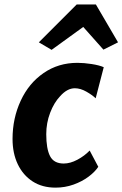

<svg xmlns="http://www.w3.org/2000/svg" viewBox="-20 -852 561 880"><path d="M234.5 8Q173.5 8 129.5 -20.5Q85.5 -49 61.5 -99.2Q37.5 -149.5 37.5 -215Q37.5 -310 75 -390.5Q112 -470.5 179.8 -517.2Q247.5 -564 335 -564Q364.5 -564 400 -558.5Q435.5 -553 455.5 -544L418.5 -401.5Q403 -416.5 375.8 -432Q348.5 -447.5 323 -447.5Q288 -447.5 255.5 -411Q227.5 -381.5 209.8 -335Q192 -288.5 192 -237Q192 -170 209.5 -136.2Q227 -102.5 272 -102.5Q302 -102.5 334.8 -120Q367.5 -137.5 391 -162L430.5 -87.5Q415 -64 385.5 -42Q356 -20 317 -6Q278 8 234.5 8ZM216.5 -623.5 158 -658 331.5 -831.5H419.5L521 -658L454 -624.5L361.5 -728.5Z"/></svg>

Font: Merriweather Sans Italic
Style: Bold
Weight: 700
Italic angle: -7.5°
Designer: Eben Sorkin
Foundry: Eben Sorkin
Version: Version 1.008; ttfautohint (v1.7.19-72a1) -l 8 -r 50 -G 200 